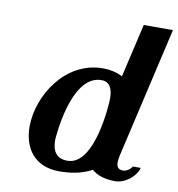

<svg xmlns="http://www.w3.org/2000/svg" viewBox="-77 -730 753 810"><g transform="rotate(10 299.5 -325.0)"><path d="M478 -135 599 -660H474L421 -431C397 -443 369 -450 336 -450C176 -450 74 -287 74 -155C74 -65 121 10 230 10C281 10 328 1 369 -21C390 -2 423 10 469 10C512 10 557 -27 566 -64H532C527 -54 511 -40 494 -40C473 -40 466 -52 466 -70C466 -87 472 -110 478 -135ZM256 -40C206 -40 190 -73 190 -118C190 -118 206 -400 339 -400C376 -400 388 -370 388 -328C388 -315 375 -40 256 -40Z"/></g></svg>

Font: Pfennig
Style: BoldItalic
Weight: 700
Italic angle: -13°
Version: Version 20100423